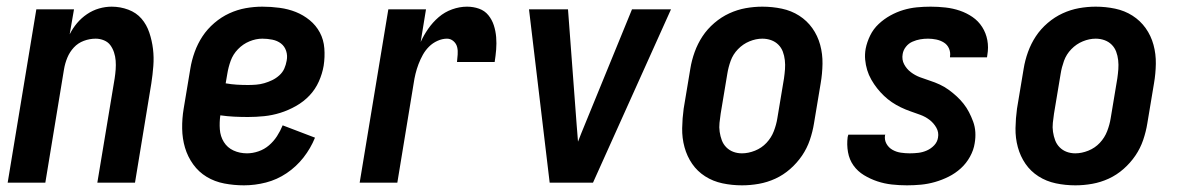

<svg xmlns="http://www.w3.org/2000/svg" viewBox="-20 -548 3540 576"><path d="M3 0 89 -520H202L189 -445Q198 -463 211 -478.5Q224 -494 241 -505.5Q258 -517 277 -522.5Q296 -528 315 -528Q341 -528 365 -519Q389 -510 404.5 -492Q420 -474 428 -450Q436 -426 439 -401Q442 -376 440 -350Q438 -324 434 -298L385 0H272L324 -313Q326 -326 327 -339.5Q328 -353 327 -366Q326 -379 322 -391Q318 -403 311 -412.5Q304 -422 292 -427Q280 -432 267 -432Q249 -432 231.5 -425.5Q214 -419 201.5 -405.5Q189 -392 182 -375Q175 -358 172 -340L116 0Z M712 8Q682 8 653 2.5Q624 -3 600 -17.5Q576 -32 559.5 -55Q543 -78 535 -105Q527 -132 526.5 -162Q526 -192 531 -222L551 -342Q555 -367 564 -392Q573 -417 587.5 -439Q602 -461 623 -479Q644 -497 668 -508Q692 -519 717 -523.5Q742 -528 767 -528Q793 -528 819 -524.5Q845 -521 867.5 -512Q890 -503 909 -487.5Q928 -472 939.5 -450.5Q951 -429 953 -403Q955 -377 951 -351Q947 -327 936.5 -303.5Q926 -280 908.5 -261.5Q891 -243 868 -230Q845 -217 821 -209.5Q797 -202 772.5 -199.5Q748 -197 724 -197Q703 -197 682.5 -198Q662 -199 641 -202Q638 -181 639.5 -160Q641 -139 651.5 -122Q662 -105 680.5 -96.5Q699 -88 721 -88Q738 -88 755.5 -94Q773 -100 787 -112Q801 -124 811 -139.5Q821 -155 828 -172L925 -135Q912 -103 890.5 -75.5Q869 -48 840 -28.5Q811 -9 778 -0.5Q745 8 712 8ZM724 -293Q736 -293 748.5 -294Q761 -295 773 -298.5Q785 -302 796.5 -307.5Q808 -313 818 -322Q828 -331 833 -342.5Q838 -354 840 -366Q843 -381 838.5 -395Q834 -409 823 -417.5Q812 -426 797 -429Q782 -432 767 -432Q748 -432 728.5 -424Q709 -416 694 -400.5Q679 -385 672 -365.5Q665 -346 662 -327L657 -298Q674 -295 690.5 -294Q707 -293 724 -293Z M1059 0 1145 -520H1258L1242 -422Q1251 -442 1264.5 -461.5Q1278 -481 1296 -496.5Q1314 -512 1336.5 -520Q1359 -528 1381 -528Q1400 -528 1417 -522Q1434 -516 1445 -502.5Q1456 -489 1461.5 -472Q1467 -455 1468.5 -436.5Q1470 -418 1468.5 -399.5Q1467 -381 1464 -362H1351Q1352 -373 1353 -384.5Q1354 -396 1351.5 -406.5Q1349 -417 1340.5 -424.5Q1332 -432 1321 -432Q1307 -432 1292.5 -425.5Q1278 -419 1267 -408Q1256 -397 1248.5 -383.5Q1241 -370 1235.5 -355.5Q1230 -341 1226.5 -326.5Q1223 -312 1221 -298L1172 0Z M1629 0 1567 -520H1684L1710 -173Q1711 -161 1712 -148.5Q1713 -136 1714 -123Q1719 -136 1724 -148.5Q1729 -161 1734 -173L1876 -520H1993L1759 0Z M2206 8Q2176 8 2147.5 2Q2119 -4 2095.5 -19Q2072 -34 2056.5 -56.5Q2041 -79 2033.5 -106.5Q2026 -134 2026.5 -163.5Q2027 -193 2031 -222L2051 -342Q2055 -367 2064 -392Q2073 -417 2087.5 -439Q2102 -461 2123 -479Q2144 -497 2168 -508Q2192 -519 2217 -523.5Q2242 -528 2267 -528Q2297 -528 2325.5 -522Q2354 -516 2377.5 -501Q2401 -486 2417 -463.5Q2433 -441 2440.5 -413.5Q2448 -386 2447.5 -356.5Q2447 -327 2442 -298L2422 -178Q2418 -153 2409.5 -128Q2401 -103 2386 -81Q2371 -59 2350.5 -41Q2330 -23 2306 -12Q2282 -1 2256.5 3.5Q2231 8 2206 8ZM2206 -88Q2225 -88 2245 -96Q2265 -104 2279.5 -119.5Q2294 -135 2301.5 -154.5Q2309 -174 2312 -193L2332 -313Q2334 -327 2335 -340.5Q2336 -354 2334.5 -367.5Q2333 -381 2328.5 -393Q2324 -405 2315 -414Q2306 -423 2293.5 -427.5Q2281 -432 2267 -432Q2248 -432 2228.5 -424Q2209 -416 2194 -400.5Q2179 -385 2172 -365.5Q2165 -346 2162 -327L2142 -207Q2140 -193 2138.5 -179.5Q2137 -166 2139 -152.5Q2141 -139 2145.5 -127Q2150 -115 2159 -106Q2168 -97 2180 -92.5Q2192 -88 2206 -88Z M2701 8Q2678 8 2655.5 5.5Q2633 3 2612 -4Q2591 -11 2572 -22.5Q2553 -34 2540.5 -51.5Q2528 -69 2524 -91.5Q2520 -114 2523 -137L2525 -144H2636L2635 -142Q2633 -128 2639.5 -116.5Q2646 -105 2657.5 -98.5Q2669 -92 2682.5 -90Q2696 -88 2709 -88Q2722 -88 2735 -89.5Q2748 -91 2760.5 -96.5Q2773 -102 2782.5 -112Q2792 -122 2794 -135Q2797 -151 2789 -165Q2781 -179 2768.5 -188.5Q2756 -198 2741 -203.5Q2726 -209 2711.5 -214Q2697 -219 2682.5 -226Q2668 -233 2655.5 -241.5Q2643 -250 2632 -260.5Q2621 -271 2611.5 -283Q2602 -295 2594 -309Q2586 -323 2581.5 -338Q2577 -353 2575.5 -369Q2574 -385 2577 -402Q2581 -422 2590.5 -441.5Q2600 -461 2616 -476Q2632 -491 2651 -501.5Q2670 -512 2690 -518Q2710 -524 2730.5 -526Q2751 -528 2772 -528Q2794 -528 2816.5 -525.5Q2839 -523 2859.5 -516Q2880 -509 2897.5 -497Q2915 -485 2926.5 -467Q2938 -449 2942 -427.5Q2946 -406 2942 -383L2941 -376H2830V-378Q2832 -391 2827 -402.5Q2822 -414 2811.5 -420.5Q2801 -427 2788.5 -429.5Q2776 -432 2764 -432Q2752 -432 2740.5 -430Q2729 -428 2717.5 -423Q2706 -418 2698 -408Q2690 -398 2688 -386Q2685 -369 2692.5 -355Q2700 -341 2712.5 -331.5Q2725 -322 2739.5 -316.5Q2754 -311 2769.5 -306Q2785 -301 2799 -294.5Q2813 -288 2825.5 -279Q2838 -270 2849.5 -259.5Q2861 -249 2870.5 -237Q2880 -225 2887 -211.5Q2894 -198 2899.5 -183Q2905 -168 2906 -151.5Q2907 -135 2904 -118Q2901 -98 2890 -78Q2879 -58 2862.5 -43Q2846 -28 2826 -18Q2806 -8 2785 -2Q2764 4 2743 6Q2722 8 2701 8Z M3206 8Q3176 8 3147.5 2Q3119 -4 3095.5 -19Q3072 -34 3056.5 -56.5Q3041 -79 3033.5 -106.5Q3026 -134 3026.5 -163.5Q3027 -193 3031 -222L3051 -342Q3055 -367 3064 -392Q3073 -417 3087.5 -439Q3102 -461 3123 -479Q3144 -497 3168 -508Q3192 -519 3217 -523.5Q3242 -528 3267 -528Q3297 -528 3325.5 -522Q3354 -516 3377.5 -501Q3401 -486 3417 -463.5Q3433 -441 3440.5 -413.5Q3448 -386 3447.5 -356.5Q3447 -327 3442 -298L3422 -178Q3418 -153 3409.5 -128Q3401 -103 3386 -81Q3371 -59 3350.5 -41Q3330 -23 3306 -12Q3282 -1 3256.5 3.5Q3231 8 3206 8ZM3206 -88Q3225 -88 3245 -96Q3265 -104 3279.5 -119.5Q3294 -135 3301.5 -154.5Q3309 -174 3312 -193L3332 -313Q3334 -327 3335 -340.5Q3336 -354 3334.5 -367.5Q3333 -381 3328.5 -393Q3324 -405 3315 -414Q3306 -423 3293.5 -427.5Q3281 -432 3267 -432Q3248 -432 3228.5 -424Q3209 -416 3194 -400.5Q3179 -385 3172 -365.5Q3165 -346 3162 -327L3142 -207Q3140 -193 3138.5 -179.5Q3137 -166 3139 -152.5Q3141 -139 3145.5 -127Q3150 -115 3159 -106Q3168 -97 3180 -92.5Q3192 -88 3206 -88Z"/></svg>

Font: Iosevka
Style: Bold Italic
Weight: 700
Italic angle: -9°
Monospace: yes
Designer: Belleve Invis
Foundry: Belleve Invis
Version: Version 32.5.0; ttfautohint (v1.8.4)